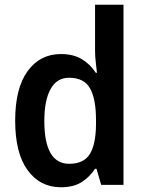

<svg xmlns="http://www.w3.org/2000/svg" viewBox="-20 -873 615 810"><path d="M237 -83Q149 -83 96.5 -155Q44 -227 44 -364Q44 -501 96.5 -573Q149 -645 237 -645Q289 -645 325 -623.5Q361 -602 384 -566H389Q387 -585 384 -610.5Q381 -636 381 -659V-853H501V-93H407L387 -161H381Q358 -126 324 -104.5Q290 -83 237 -83ZM272 -182Q333 -182 358.5 -222.5Q384 -263 385 -346V-367Q385 -455 360 -500Q335 -545 271 -545Q220 -545 193.5 -497.5Q167 -450 167 -363Q167 -182 272 -182Z"/></svg>

Font: Noto Sans Telugu UI SemiCondensed SemiBold
Style: Regular
Weight: 600
Width: 4
Designer: Jelle Bosma - Monotype Design Team
Foundry: Monotype Imaging Inc.
Version: Version 2.005; ttfautohint (v1.8.4.7-5d5b)